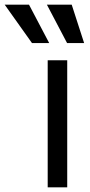

<svg xmlns="http://www.w3.org/2000/svg" viewBox="-128 -804 385 824"><path d="M76.7 0V-545.5H160.5V0ZM159.8 -619.3 73.2 -784.1H179.7L233 -619.3ZM9.2 -619.3 -108 -784.1H-3.6L83.1 -619.3Z"/></svg>

Font: Inter Zeller
Style: Regular
Weight: 400
Designer: Rasmus Andersson; Joe Bland
Foundry: zeller
Version: Version 3.015;git-dec3a8cb1